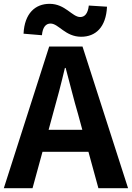

<svg xmlns="http://www.w3.org/2000/svg" viewBox="-24 -983 689 1003"><path d="M440 -954C435 -911 418 -894 395 -894C353 -894 317 -963 235 -963C160 -963 104 -913 99 -807L195 -799C199 -842 216 -860 240 -860C282 -860 317 -791 400 -791C475 -791 530 -840 535 -948ZM230 -305 252 -386C274 -463 296 -547 315 -628H319C341 -548 361 -463 384 -386L406 -305ZM490 0H645L407 -740H233L-4 0H146L198 -190H438Z"/></svg>

Font: Noto Sans Japanese Bold
Style: Bold
Weight: 700
Designer: Ryoko NISHIZUKA (kana & ideographs); Paul D. Hunt (Latin, Greek & Cyrillic); Wenlong ZHANG (bopomofo); Sandoll Communica
Foundry: Adobe Systems Incorporated
Version: Version 1.000;PS 1;hotconv 1.0.78;makeotf.lib2.5.61930